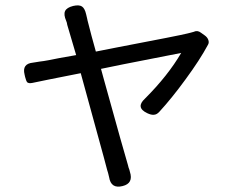

<svg xmlns="http://www.w3.org/2000/svg" viewBox="-20 -618 841 711"><path d="M384 38Q380 20 377 12Q374 2 364 -37Q309 -239 279 -347Q236 -338 163 -324Q116 -314 100 -311Q86 -308 80 -314Q77 -318 73 -333Q72 -339 71 -342Q61 -382 102 -386Q110 -387 127 -390Q137 -391 142 -392Q151 -393 200 -403Q239 -410 262 -414Q260 -420 257 -431Q234 -510 229 -526Q229 -529 227.5 -534Q226 -539 225 -541Q215 -564 221 -577Q227 -590 251 -596Q273 -601 283.5 -594Q294 -587 299 -565Q300 -559 303 -548Q304 -545 304 -543L319 -485L335 -427Q360 -432 411 -442Q647 -487 674 -494Q678 -495 686 -497Q694 -499 697 -500Q711 -507 724 -497L738 -487Q748 -480 751.5 -470Q755 -460 750 -452Q720 -396 667 -324Q616 -254 570 -204Q560 -193 549 -193Q540 -192 525 -199Q481 -220 517 -253Q602 -338 651 -422Q633 -419 437 -380Q382 -369 354 -363Q357 -352 363 -330Q442 -45 454 -6Q455 -4 456 2Q460 12 461 18Q475 61 434 71Q391 82 384 38Z"/></svg>

Font: GenSenRounded JP R
Style: Regular
Weight: 400
Version: Version 1.501;PS 1;hotconv 16.6.51;makeotf.lib2.5.65220